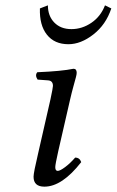

<svg xmlns="http://www.w3.org/2000/svg" viewBox="-20 -696 441 726"><path d="M245.1 -319.8 200.2 -124Q189 -74.2 189 -64Q189 -49.8 198.2 -49.8Q207 -49.8 226.3 -64.2Q245.6 -78.6 264.2 -100.1Q281.2 -100.1 287.1 -83Q214.8 9.8 147.9 9.8Q106.9 9.8 106.9 -27.8Q106.9 -43 124 -115.2L170.9 -320.8Q180.2 -364.7 180.2 -371.1Q180.2 -390.6 162.1 -392.1L122.1 -395Q111.3 -411.6 121.1 -422.9Q213.9 -426.8 257.8 -436Q270 -436 270 -420.9Q270 -415 267.1 -404.1Q264.2 -393.1 257.6 -369.4Q251 -345.7 245.1 -319.8ZM130.9 -664.1 161.1 -675.8Q161.1 -635.7 185.3 -610.8Q209.5 -585.9 250 -585.9Q290.5 -585.9 325.7 -609.9Q360.8 -633.8 377 -675.8L400.9 -664.1Q380.4 -602.5 333 -565.7Q285.6 -528.8 238.8 -528.8Q186 -528.8 157.5 -564.7Q128.9 -600.6 130.9 -664.1Z"/></svg>

Font: Common Serif
Style: Italic
Weight: 400
Italic angle: -12°
Designer: Philipp H. Poll, Khaled Hosny
Foundry: Stefan Peev, Context Ltd.
Version: Version 1.026